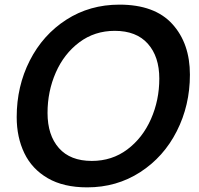

<svg xmlns="http://www.w3.org/2000/svg" viewBox="-20 -795 857 828"><path d="M52 -290Q52 -423 108.5 -534Q165 -645 266 -710Q367 -775 495 -775Q647 -775 723 -691.5Q799 -608 799 -473Q799 -341 742.5 -229.5Q686 -118 584.5 -52.5Q483 13 356 13Q254 13 186 -26.5Q118 -66 85 -134.5Q52 -203 52 -290ZM667 -456Q667 -551 617.5 -606.5Q568 -662 475 -662Q388 -662 322 -612.5Q256 -563 220.5 -482Q185 -401 185 -308Q185 -212 234 -156.5Q283 -101 376 -101Q463 -101 529 -150.5Q595 -200 631 -281.5Q667 -363 667 -456Z"/></svg>

Font: Open Sauce Two SemiBold Italic
Style: Regular
Weight: 600
Italic angle: -10°
Designer: Alfredo Marco Pradil
Foundry: Creative Sauce Fz LLC
Version: Version 1.477